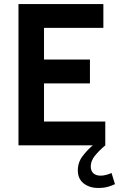

<svg xmlns="http://www.w3.org/2000/svg" viewBox="-20 -720 590 951"><path d="M71.5 0V-700H492V-582H198V-425H425.5V-307H198V-118H501.5V0ZM439.5 0H501.5Q470.5 26 450 51.5Q429.5 77 429.5 104Q429.5 127 442.8 138.5Q456 150 477 150Q493 150 506.2 146.2Q519.5 142.5 532.5 137L549.5 192Q535 199.5 514.5 205.2Q494 211 466.5 211Q423.5 211 394.5 188.5Q365.5 166 365.5 124Q365.5 84.5 388.8 53.8Q412 23 439.5 0Z"/></svg>

Font: Cabin
Style: Bold
Weight: 700
Width: 4
Designer: Pablo Impallari
Foundry: Pablo Impallari. http://www.impallari.com Igino Marini. http://www.ikern.com
Version: Version 3.001